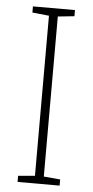

<svg xmlns="http://www.w3.org/2000/svg" viewBox="-52 -746 376 778"><g transform="rotate(5 135.5 -357.0)"><path d="M221 0V-25L154 -31V-682L221 -689V-714H50V-689L118 -682V-31L50 -25V0Z"/></g></svg>

Font: Noto Sans Bengali SemiCondensed ExtraLight
Style: Regular
Weight: 200
Width: 4
Designer: Joana Ranito - Universal Thirst; Jelle Bosma - Monotype Design Team
Foundry: Universal Thirst ehf.
Version: Version 3.000